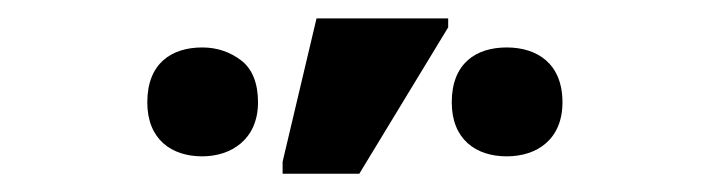

<svg xmlns="http://www.w3.org/2000/svg" viewBox="-20 -796 776 210"><path d="M373 -606 470.2 -766.1V-775.9H326.2L289.1 -619.1V-606ZM201.2 -625C232.9 -625 262.2 -643.6 262.2 -684.1C262.2 -705.1 255.9 -720.7 243.7 -730C231.4 -739.3 217.3 -744.1 201.2 -744.1C167.5 -744.1 141.1 -726.6 141.1 -684.1C141.1 -643.6 167.5 -625 201.2 -625ZM534.2 -625C567.4 -625 595.2 -643.6 595.2 -684.1C595.2 -726.6 567.4 -744.1 534.2 -744.1C500.5 -744.1 474.1 -726.6 474.1 -684.1C474.1 -643.6 500.5 -625 534.2 -625Z"/></svg>

Font: Noto Reveo Sans
Style: Regular
Weight: 600
Designer: Monotype Design Team
Foundry: Monotype Imaging Inc.
Version: Version 2.007